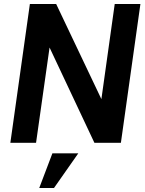

<svg xmlns="http://www.w3.org/2000/svg" viewBox="-20 -717 729 964"><path d="M32 0 130 -697H262L513 -169H482L556 -697H685L587 0H454L205 -529H236L161 0ZM177 227 243 53H373L251 227Z"/></svg>

Font: Hanken Grotesk
Style: Bold Italic
Weight: 700
Italic angle: -8°
Designer: Alfredo Marco Pradil
Foundry: Hanken Design Co.
Version: Version 3.013